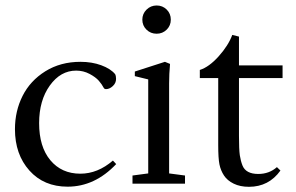

<svg xmlns="http://www.w3.org/2000/svg" viewBox="-20 -683 1100 714"><path d="M231.4 11.2Q143.1 11.2 89.4 -48.8Q35.6 -108.9 35.6 -202.6Q35.6 -270 64 -326.4Q92.3 -382.8 148.7 -418Q205.1 -453.1 279.3 -453.1Q321.8 -453.1 356.4 -440.4Q391.1 -427.7 408.2 -407.2Q411.6 -400.4 411.6 -389.6Q411.6 -374 399.4 -362.8Q387.2 -351.6 374.5 -351.6Q368.2 -351.6 365.7 -356.4Q358.9 -369.6 347.4 -382.8Q335.9 -396 313 -408.2Q290 -420.4 263.2 -420.4Q205.1 -420.4 165.3 -365Q125.5 -309.6 125.5 -225.1Q125.5 -137.2 167.2 -87.2Q209 -37.1 278.8 -37.1Q343.3 -37.1 399.9 -85.9L412.1 -72.8Q332.5 11.2 231.4 11.2Z M562.5 -557.6Q540 -557.6 524.7 -572.8Q509.3 -587.9 509.3 -609.9Q509.3 -631.8 524.9 -647.2Q540.5 -662.6 562.5 -662.6Q584.5 -662.6 599.9 -647.5Q615.2 -632.3 615.2 -609.9Q615.2 -587.9 599.9 -572.8Q584.5 -557.6 562.5 -557.6ZM472.7 0V-30.3L531.2 -38.1V-387.7L481.4 -399.9V-417L593.3 -453.1L612.3 -445.3Q608.9 -407.7 608.9 -373V-38.1L668 -30.3V0Z M905.8 11.7Q873 11.7 849.1 0Q825.2 -11.7 813 -30.3Q800.8 -48.8 796.1 -71.5Q791.5 -94.2 791.5 -143.6V-392.6H723.1V-422.9Q757.3 -433.6 793.2 -473.6Q829.1 -513.7 843.8 -553.2L868.7 -546.9V-439.9H1030.8V-392.6H868.7V-177.7Q868.7 -127 871.8 -105.7Q875 -84.5 881.8 -67.4Q894.5 -36.1 940.4 -36.1Q981 -36.1 1009.8 -61.5L1022.9 -48.8Q979.5 11.7 905.8 11.7Z"/></svg>

Font: Elstob 10pt
Style: Regular
Weight: 400
Designer: Peter S. Baker
Version: Version 1.015